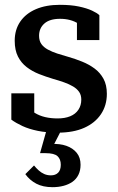

<svg xmlns="http://www.w3.org/2000/svg" viewBox="-20 -540 488 796"><path d="M317 -127Q317 -146 308 -159Q299 -172 283 -181.5Q267 -191 246 -198.5Q225 -206 200 -213Q170 -222 142 -233Q114 -244 91 -261.5Q68 -279 54.5 -305.5Q41 -332 41 -371Q41 -417 64 -450.5Q87 -484 129 -502Q171 -520 228 -520Q274 -520 307 -513Q340 -506 361.5 -496Q383 -486 392 -477V-374H299V-462Q311 -462 318.5 -458.5Q326 -455 329.5 -448.5Q333 -442 333 -434Q333 -426 330 -417Q320 -432 304.5 -442Q289 -452 270 -457Q251 -462 229 -462Q186 -462 164 -442.5Q142 -423 142 -392Q142 -371 151.5 -357.5Q161 -344 178.5 -334.5Q196 -325 217.5 -318Q239 -311 264 -304Q292 -296 320.5 -284.5Q349 -273 372 -256Q395 -239 409 -213.5Q423 -188 423 -151Q423 -103 398.5 -66.5Q374 -30 329 -10Q284 10 219 10Q173 10 136.5 2.5Q100 -5 73 -17.5Q46 -30 27 -44V-153H122V-34Q107 -43 99 -52Q91 -61 87.5 -69.5Q84 -78 85.5 -86.5Q87 -95 91 -101Q106 -83 125 -71.5Q144 -60 167.5 -54.5Q191 -49 219 -49Q249 -49 271 -58Q293 -67 305 -85Q317 -103 317 -127ZM236 -4 199 68 192 57Q228 55 255 64.5Q282 74 298 93.5Q314 113 314 143Q314 167 305 185Q296 203 280 214Q264 225 243 230.5Q222 236 198 236Q158 236 130.5 221.5Q103 207 85 182L121 146Q130 157 140.5 166.5Q151 176 163.5 181.5Q176 187 191 187Q210 187 221 176Q232 165 232 143Q232 120 218.5 107.5Q205 95 169 95H146L174 -4Z"/></svg>

Font: Roboto Serif 28pt Condensed Medium
Style: Regular
Weight: 500
Width: 3
Designer: Greg Gazdowicz
Foundry: Commercial Type
Version: Version 1.008